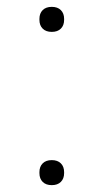

<svg xmlns="http://www.w3.org/2000/svg" viewBox="-20 -534 302 560"><path d="M131 6Q114 6 104.5 -3.5Q95 -13 95 -29V-32Q95 -48 104.5 -57.5Q114 -67 131 -67Q148 -67 157.5 -57.5Q167 -48 167 -32V-29Q167 -13 157.5 -3.5Q148 6 131 6ZM131 -441Q114 -441 104.5 -450.5Q95 -460 95 -476V-479Q95 -495 104.5 -504.5Q114 -514 131 -514Q148 -514 157.5 -504.5Q167 -495 167 -479V-476Q167 -460 157.5 -450.5Q148 -441 131 -441Z"/></svg>

Font: IBM Plex Serif ExtLt
Style: Regular
Weight: 200
Designer: Mike Abbink, Paul van der Laan, Pieter van Rosmalen
Foundry: Bold Monday
Version: Version 3.001